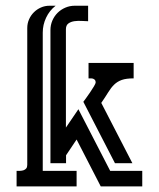

<svg xmlns="http://www.w3.org/2000/svg" viewBox="-20 -664 566 684"><path d="M159.7 -556.6Q159.7 -574.7 166.5 -590.6Q173.3 -606.4 185.1 -618.2Q196.8 -629.9 212.6 -636.7Q228.5 -643.6 246.6 -643.6H293.9V-588.4Q285.2 -588.4 271.7 -589.4Q258.3 -590.3 245.6 -588.6Q232.9 -586.9 223.9 -580.6Q214.8 -574.2 214.8 -559.6V-209.5L259.3 -274.9L372.6 -55.2H486.8V0H338.9L252.9 -167L215.3 -110.8V-82.5H159.7ZM77.1 -564Q77.1 -580.6 83.5 -595Q89.8 -609.4 100.6 -620.1Q111.3 -630.9 125.7 -637.2Q140.1 -643.6 156.7 -643.6H178.2Q156.2 -626.5 144.3 -601.1Q132.3 -575.7 132.3 -547.9V-55.2H252.9V0H39.1V-55.2Q44.9 -55.2 51.8 -55.4Q58.6 -55.7 64.2 -57.6Q69.8 -59.6 73.5 -64Q77.1 -68.4 77.1 -76.7ZM456.1 -384.8Q429.7 -384.8 413.8 -379.2Q397.9 -373.5 386.7 -362.5Q375.5 -351.6 365.5 -335.2Q355.5 -318.8 340.8 -297.4L451.7 -82.5H389.6L276.9 -301.3Q278.8 -303.7 285.9 -313.5Q293 -323.2 300.8 -334.7Q308.6 -346.2 314.7 -356.4Q320.8 -366.7 320.8 -370.1Q320.8 -376 318.4 -378.9Q315.9 -381.8 312.3 -383.3Q308.6 -384.8 304.2 -384.8Q299.8 -384.8 295.4 -384.8V-439.9H456.1Z"/></svg>

Font: Isar CAT
Style: Regular
Weight: 400
Designer: Digitized by Peter Wiegel
Foundry: CAT-Fonts, Peter Wiegel
Version: Version 1.000; ttfautohint (v1.3)